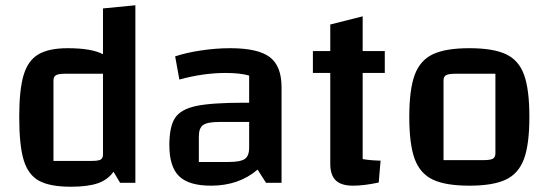

<svg xmlns="http://www.w3.org/2000/svg" viewBox="-20 -694 2083 729"><path d="M494 -674V0H436L411 -42Q389 -11 351 2Q313 15 249 15Q170 15 128.5 -7.5Q87 -30 70 -86Q53 -142 53 -250Q53 -353 69.5 -408.5Q86 -464 125.5 -487.5Q165 -511 237 -511Q328 -511 371 -488V-662ZM371 -108V-414H228Q202 -414 192.5 -408.5Q183 -403 183 -388V-83H327Q353 -83 362 -88Q371 -93 371 -108Z M1049 -363V0H990L958 -50Q887 11 781 11Q697 11 660 -25Q623 -61 623 -143Q623 -213 644.5 -246Q666 -279 724.5 -291.5Q783 -304 907 -304H926V-407Q892 -417 837 -417Q752 -417 661 -392L645 -480Q687 -494 743.5 -502.5Q800 -511 854 -511Q960 -511 1004.5 -477Q1049 -443 1049 -363ZM926 -133V-231H814Q768 -231 751.5 -219.5Q735 -208 735 -176V-79H848Q893 -79 909.5 -90.5Q926 -102 926 -133Z M1357 -417V-90Q1385 -85 1425 -84L1418 -1Q1362 11 1320 11Q1276 11 1255 -9Q1234 -29 1234 -72V-417H1168V-500H1234V-601L1357 -632V-500H1441V-417Z M1534 -250Q1534 -354 1554.5 -409.5Q1575 -465 1623.5 -488Q1672 -511 1762 -511Q1853 -511 1901.5 -488Q1950 -465 1970 -409.5Q1990 -354 1990 -250Q1990 -146 1969.5 -90.5Q1949 -35 1900.5 -12Q1852 11 1762 11Q1672 11 1623.5 -12Q1575 -35 1554.5 -90.5Q1534 -146 1534 -250ZM1815 -86Q1842 -86 1851.5 -91.5Q1861 -97 1861 -112V-414H1710Q1683 -414 1673.5 -408.5Q1664 -403 1664 -388V-86Z"/></svg>

Font: Changa Medium
Style: Regular
Weight: 500
Designer: Eduardo Rodriguez Tunni
Foundry: Eduardo Rodriguez Tunni
Version: Version 2.002; ttfautohint (v1.5) -l 8 -r 50 -G 150 -x 14 -H